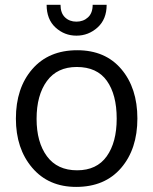

<svg xmlns="http://www.w3.org/2000/svg" viewBox="-20 -752 626 784"><path d="M292 -606.4Q243.2 -606.4 206.8 -639.6Q170.4 -672.9 170.4 -732.4H227.1Q227.1 -698.7 245.4 -681.2Q263.7 -663.6 292 -663.6Q320.3 -663.6 339.4 -681.2Q358.4 -698.7 358.4 -732.4H415.5Q415.5 -673.3 378.4 -639.9Q341.3 -606.4 292 -606.4ZM129.4 -266.6Q129.4 -171.4 171.6 -114Q213.9 -56.6 294.9 -56.6Q375 -56.6 415.8 -113.8Q456.5 -170.9 456.5 -267.6Q456.5 -365.7 416.3 -422.1Q376 -478.5 293.5 -478.5Q213.4 -478.5 171.4 -420.9Q129.4 -363.3 129.4 -266.6ZM541 -268.1Q541 -143.6 474.6 -66.2Q408.2 11.2 291 11.2Q178.2 11.2 111.6 -66.9Q44.9 -145 44.9 -267.6Q44.9 -392.6 111.8 -469.7Q178.7 -546.9 295.4 -546.9Q410.2 -546.9 475.6 -469.5Q541 -392.1 541 -268.1Z"/></svg>

Font: Oxygen
Style: Regular
Weight: 400
Designer: Vernon Adams
Foundry: Vernon Adams
Version: Version Release 0.2.3 webfont; ttfautohint (v0.93.3-1d66) -l